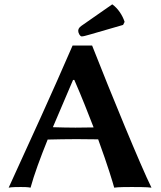

<svg xmlns="http://www.w3.org/2000/svg" viewBox="-20 -863 741 886"><path d="M200 -219C238 -220 297 -221 333 -221C365 -221 400 -220 433 -220C479 -94 501 -19 507 3C524 0 571 0 588 0C605 0 662 0 679 3C629 -98 491 -434 405 -653H315C219 -431 121 -218 20 3C32 0 65 0 76 0C87 0 109 0 121 3C137 -56 166 -135 200 -219ZM412 -275C383 -275 352 -274 328 -274C299 -274 255 -275 224 -276L317 -494H323C359 -412 387 -339 412 -275ZM498 -843 356 -744C343 -735 341 -727 341 -720C341 -711 349 -695 357 -695C365 -695 374 -698 396 -704L548 -748L555 -762C546 -791 525 -824 498 -843Z"/></svg>

Font: Libertinus Sans
Style: Bold
Weight: 700
Designer: Philipp H. Poll, Khaled Hosny
Foundry: Caleb Maclennan
Version: Version 7.050;RELEASE